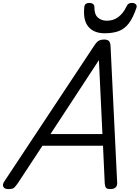

<svg xmlns="http://www.w3.org/2000/svg" viewBox="-72 -1282 957 1316"><path d="M-15 14Q-41 14 -49 -1.5Q-57 -17 -42 -39L575 -971Q590 -994 604.5 -1002.5Q619 -1011 644 -1011Q663 -1011 674 -1001.5Q685 -992 686 -960L731 -31Q733 -11 721.5 1.5Q710 14 684 14Q662 14 655 5.5Q648 -3 646 -23L634 -283H219L50 -26Q32 0 21.5 7Q11 14 -15 14ZM274 -363H630L606 -870ZM645 -1054Q572 -1054 534 -1098.5Q496 -1143 506 -1235Q508 -1250 517 -1256Q526 -1262 541 -1262Q556 -1262 565.5 -1254.5Q575 -1247 575 -1235Q574 -1184 598.5 -1162Q623 -1140 660 -1140Q707 -1140 740.5 -1166.5Q774 -1193 792 -1232Q800 -1250 809 -1256Q818 -1262 832 -1262Q849 -1262 858.5 -1253Q868 -1244 863 -1228Q840 -1160 811 -1122Q782 -1084 742 -1069Q702 -1054 645 -1054Z"/></svg>

Font: Playwrite CA
Style: Regular
Weight: 400
Designer: Veronika Burian, José Scaglione
Foundry: TypeTogether
Version: Version 1.002